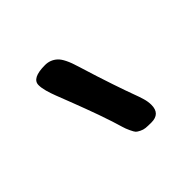

<svg xmlns="http://www.w3.org/2000/svg" viewBox="-28 -379 338 338"><g transform="rotate(45 141.0 -210.0)"><path d="M39 -185Q39 -198 47.5 -207.5Q56 -217 83 -225Q119 -236 147 -245.5Q175 -255 185.5 -259Q196 -263 204.5 -265.5Q213 -268 221 -268Q243 -268 243 -246Q243 -237 242.5 -232Q242 -227 239.5 -222Q237 -217 235 -215Q233 -213 225.5 -209.5Q218 -206 212.5 -204.5Q207 -203 193 -198.5Q179 -194 168 -190Q143 -181 121 -172.5Q99 -164 90 -160.5Q81 -157 72 -154.5Q63 -152 56 -152Q39 -152 39 -185Z"/></g></svg>

Font: OFL Sorts Mill Goudy TT
Style: Italic
Weight: 500
Italic angle: -6°
Version: Version 003.000